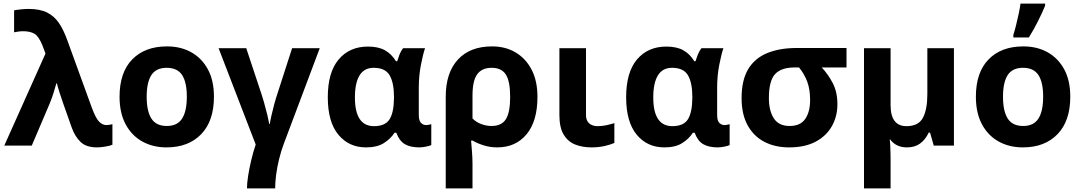

<svg xmlns="http://www.w3.org/2000/svg" viewBox="-20 -816 6063 1076"><path d="M4 0 235 -516 218 -561Q197 -613 173 -627Q149 -641 109 -641Q96 -641 82.5 -639Q69 -637 59 -635V-758Q73 -761 97.5 -763.5Q122 -766 140 -766Q204 -766 244.5 -745.5Q285 -725 311 -686Q337 -647 357 -591L494 -214Q517 -152 536 -133.5Q555 -115 576 -115Q590 -115 610 -120V-5Q598 1 570.5 5.5Q543 10 524 10Q463 10 431.5 -20.5Q400 -51 382 -101L335 -234Q324 -266 314 -296.5Q304 -327 299 -349H296Q289 -323 279 -292Q269 -261 259 -237L158 0Z M1179 -274Q1179 -138 1107.5 -64Q1036 10 913 10Q837 10 777.5 -23Q718 -56 684 -119.5Q650 -183 650 -274Q650 -410 721 -483Q792 -556 916 -556Q993 -556 1052 -523Q1111 -490 1145 -427.5Q1179 -365 1179 -274ZM802 -274Q802 -193 828.5 -151.5Q855 -110 915 -110Q974 -110 1000.5 -151.5Q1027 -193 1027 -274Q1027 -355 1000.5 -395.5Q974 -436 914 -436Q855 -436 828.5 -395.5Q802 -355 802 -274Z M1772 -546 1570 -9Q1555 31 1544 76Q1533 121 1527.5 163.5Q1522 206 1522 240H1364Q1364 212 1370.5 170Q1377 128 1388 81.5Q1399 35 1413 -6L1205 -546H1360L1440 -305Q1449 -279 1459.5 -242.5Q1470 -206 1478 -172.5Q1486 -139 1489 -121H1492Q1494 -136 1500.5 -165.5Q1507 -195 1516.5 -230.5Q1526 -266 1537 -298L1617 -546Z M2031 10Q1935 10 1876 -61.5Q1817 -133 1817 -271Q1817 -411 1878 -483Q1939 -555 2042 -555Q2100 -555 2137 -534.5Q2174 -514 2199 -473H2206Q2211 -490 2219 -510.5Q2227 -531 2239 -546H2362Q2351 -514 2339 -453Q2327 -392 2327 -325V-173Q2327 -139 2339.5 -127Q2352 -115 2368 -115Q2375 -115 2384 -117Q2393 -119 2397 -120V-3Q2390 1 2368.5 5.5Q2347 10 2330 10Q2280 10 2249 -8Q2218 -26 2201 -72H2191Q2169 -38 2131 -14Q2093 10 2031 10ZM2076 -109Q2138 -109 2162.5 -146.5Q2187 -184 2188 -266V-272Q2188 -352 2163.5 -394Q2139 -436 2074 -436Q2021 -436 1995 -393.5Q1969 -351 1969 -270Q1969 -109 2076 -109Z M2992 -273Q2992 -137 2931 -63.5Q2870 10 2766 10Q2728 10 2692 -1Q2656 -12 2629 -28H2620Q2622 -5 2625 33Q2628 71 2628 103V240H2478V-274Q2478 -408 2546 -482Q2614 -556 2738 -556Q2812 -556 2869 -522.5Q2926 -489 2959 -426Q2992 -363 2992 -273ZM2735 -436Q2681 -436 2654.5 -400Q2628 -364 2628 -281V-152Q2649 -131 2677.5 -120.5Q2706 -110 2735 -110Q2791 -110 2815 -148Q2839 -186 2839 -273Q2839 -360 2815 -398Q2791 -436 2735 -436Z M3264 -546V-171Q3264 -140 3282 -124.5Q3300 -109 3329 -109Q3354 -109 3377 -114Q3400 -119 3423 -126V-15Q3401 -5 3367.5 2.5Q3334 10 3295 10Q3244 10 3203.5 -6Q3163 -22 3139 -61.5Q3115 -101 3115 -171V-546Z M3703 10Q3607 10 3548 -61.5Q3489 -133 3489 -271Q3489 -411 3550 -483Q3611 -555 3714 -555Q3772 -555 3809 -534.5Q3846 -514 3871 -473H3878Q3883 -490 3891 -510.5Q3899 -531 3911 -546H4034Q4023 -514 4011 -453Q3999 -392 3999 -325V-173Q3999 -139 4011.5 -127Q4024 -115 4040 -115Q4047 -115 4056 -117Q4065 -119 4069 -120V-3Q4062 1 4040.5 5.5Q4019 10 4002 10Q3952 10 3921 -8Q3890 -26 3873 -72H3863Q3841 -38 3803 -14Q3765 10 3703 10ZM3748 -109Q3810 -109 3834.5 -146.5Q3859 -184 3860 -266V-272Q3860 -352 3835.5 -394Q3811 -436 3746 -436Q3693 -436 3667 -393.5Q3641 -351 3641 -270Q3641 -109 3748 -109Z M4673 -232Q4673 -164 4642 -109Q4611 -54 4551 -22Q4491 10 4403 10Q4323 10 4263 -21.5Q4203 -53 4169.5 -114.5Q4136 -176 4136 -266Q4136 -367 4173 -428.5Q4210 -490 4279.5 -518.5Q4349 -547 4444 -547H4724V-438H4585Q4621 -400 4647 -350Q4673 -300 4673 -232ZM4289 -266Q4289 -196 4316.5 -153Q4344 -110 4405 -110Q4466 -110 4493 -150Q4520 -190 4520 -255Q4520 -315 4504 -358Q4488 -401 4458 -438H4434Q4358 -438 4323.5 -400.5Q4289 -363 4289 -266Z M5326 -546V0H5213L5192 -73H5185Q5165 -32 5135.5 -11Q5106 10 5063 10Q5002 10 4969 -34H4966Q4968 -24 4969 -2.5Q4970 19 4970.5 42.5Q4971 66 4971 84V240H4822V-546H4971V-227Q4971 -109 5060 -109Q5127 -109 5152 -155.5Q5177 -202 5177 -289V-546Z M5978 -274Q5978 -138 5906.5 -64Q5835 10 5712 10Q5636 10 5576.5 -23Q5517 -56 5483 -119.5Q5449 -183 5449 -274Q5449 -410 5520 -483Q5591 -556 5715 -556Q5792 -556 5851 -523Q5910 -490 5944 -427.5Q5978 -365 5978 -274ZM5601 -274Q5601 -193 5627.5 -151.5Q5654 -110 5714 -110Q5773 -110 5799.5 -151.5Q5826 -193 5826 -274Q5826 -355 5799.5 -395.5Q5773 -436 5713 -436Q5654 -436 5627.5 -395.5Q5601 -355 5601 -274ZM5659 -606V-621Q5667 -645 5674.5 -676Q5682 -707 5689 -739Q5696 -771 5699 -796H5837V-784Q5821 -745 5798 -699Q5775 -653 5746 -606Z"/></svg>

Font: Noto IKEA Simplified Chinese
Style: Bold
Weight: 700
Designer: Monotype Design Team
Foundry: Monotype Imaging Inc.
Version: Version 1.100